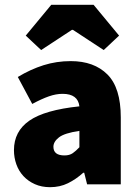

<svg xmlns="http://www.w3.org/2000/svg" viewBox="-20 -766 576 798"><path d="M87 -618 193 -746H369L475 -618L411 -558L283 -642H279L151 -558ZM188 12Q153 12 125 -0.5Q97 -13 77.5 -34Q58 -55 48 -83Q38 -111 38 -142Q38 -220 102 -264.5Q166 -309 310 -324Q304 -376 240 -376Q213 -376 183 -365.5Q153 -355 114 -334L54 -446Q107 -478 161 -495Q215 -512 274 -512Q371 -512 426.5 -456.5Q482 -401 482 -278V0H342L330 -48H326Q296 -21 262.5 -4.5Q229 12 188 12ZM248 -120Q269 -120 282.5 -129.5Q296 -139 310 -154V-222Q248 -213 225 -195Q202 -177 202 -156Q202 -120 248 -120Z"/></svg>

Font: TypoPRO Source Sans Pro
Style: Regular
Weight: 900
Designer: Paul D. Hunt
Foundry: Adobe Systems Incorporated
Version: Version 2.020;PS 2.000;hotconv 1.0.86;makeotf.lib2.5.63406